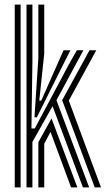

<svg xmlns="http://www.w3.org/2000/svg" viewBox="-20 -820 462 840"><path d="M96 0V-800H121.8V-548.8L117.5 -258H132.2L281.2 -538.2L316 -600H344.8L227 -381.5L370.2 0H342.8L210 -355.5L121.8 -199.2V0ZM147.8 0V-198L205.5 -301.8L318.5 0H291L201 -243L173.5 -191V0ZM44.5 0V-800H70.2V0ZM394.5 0 252 -381.5 371.5 -600H401.2L281 -379.8L422 0ZM130.8 -306.8 147.8 -566.2V-800H173.5V-584.8L151.8 -379.8H160.5L247.8 -577.2L258.2 -600H288.2L268.2 -561L141.2 -306.8Z"/></svg>

Font: Big Shoulders Inline Display Thin ExtraBold
Style: Regular
Weight: 800
Version: Version 2.002